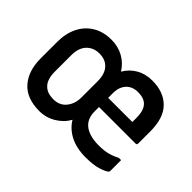

<svg xmlns="http://www.w3.org/2000/svg" viewBox="-100 -792 1051 1051"><g transform="rotate(45 425.0 -267.0)"><path d="M269 -545Q320 -545 361.5 -522Q403 -499 428 -458Q452 -499 492 -522Q532 -545 585 -545Q672 -545 722.5 -494.5Q773 -444 773 -340V-246Q773 -236 763 -236H480V-201Q480 -151 510 -122Q529 -104 559 -95Q589 -86 626 -86Q667 -86 695 -93Q723 -100 754 -116H771V-31Q771 -25 766 -22Q751 -10 715.5 0.5Q680 11 623 11Q552 11 502.5 -14.5Q453 -40 427 -84Q403 -41 359 -15Q315 11 264 11Q166 11 116 -45.5Q66 -102 66 -199V-326Q66 -391 90 -440Q114 -489 159.5 -517Q205 -545 269 -545ZM574 -445Q530 -445 505 -417.5Q480 -390 480 -344V-307H667V-339Q667 -396 642 -422Q619 -445 574 -445ZM172 -202Q172 -140 202 -113Q226 -89 273 -89Q321 -89 348 -122.5Q375 -156 375 -205V-331Q375 -391 344 -420Q319 -445 275 -445Q229 -445 200.5 -415Q172 -385 172 -329Z"/></g></svg>

Font: Recursive Sn Lnr St Med
Style: Regular
Weight: 500
Version: Version 1.085;hotconv 1.1.0;makeotfexe 2.6.0; ttfautohint (v